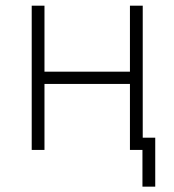

<svg xmlns="http://www.w3.org/2000/svg" viewBox="-20 -538 626 689"><path d="M491.2 131.8V0H446.3V-236.8H139.6V0H93.8V-517.6H139.6V-280.8H446.3V-517.6H492.2V-43.9H537.1V131.8Z"/></svg>

Font: Cascadia Mono NF ExtraLight
Style: Regular
Weight: 200
Monospace: yes
Designer: Aaron Bell
Foundry: Saja Typeworks
Version: Version 2404.023; ttfautohint (v1.8.4)